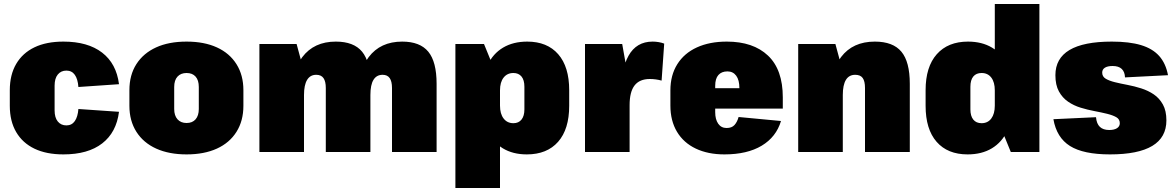

<svg xmlns="http://www.w3.org/2000/svg" viewBox="-20 -760 5880 960"><path d="M297 12Q212 12 152.5 -16.5Q93 -45 61 -99.5Q29 -154 29 -231V-309Q29 -386 61 -440.5Q93 -495 152.5 -523.5Q212 -552 297 -552Q419 -552 490.5 -497Q562 -442 575 -339L372 -325Q369 -365 354 -386Q339 -407 312 -407Q285 -407 269 -387.5Q253 -368 253 -332V-208Q253 -172 269 -152.5Q285 -133 312 -133Q339 -133 354 -154.5Q369 -176 372 -215L575 -201Q562 -98 491 -43Q420 12 297 12Z M913 12Q825 12 761 -17Q697 -46 662 -101Q627 -156 627 -231V-309Q627 -385 662 -439.5Q697 -494 760.5 -523Q824 -552 913 -552Q1001 -552 1064.5 -523Q1128 -494 1162.5 -439Q1197 -384 1197 -309V-231Q1197 -156 1162.5 -101Q1128 -46 1064.5 -17Q1001 12 913 12ZM913 -145Q942 -145 958 -163.5Q974 -182 974 -215V-325Q974 -359 958 -377Q942 -395 913 -395Q884 -395 867.5 -377Q851 -359 851 -325V-215Q851 -182 867.5 -163.5Q884 -145 913 -145Z M1940 -320Q1940 -353 1928.5 -369.5Q1917 -386 1893 -386Q1863 -386 1847.5 -361Q1832 -336 1832 -285L1765 -210V-250Q1765 -397 1823.5 -474.5Q1882 -552 1991 -552Q2080 -552 2121.5 -501.5Q2163 -451 2163 -341V0H1940ZM1277 -540H1463L1500 -403V0H1277ZM1609 -320Q1609 -353 1597.5 -369.5Q1586 -386 1561 -386Q1531 -386 1515.5 -360.5Q1500 -335 1500 -285L1433 -210V-250Q1433 -397 1491.5 -474.5Q1550 -552 1659 -552Q1749 -552 1790.5 -501.5Q1832 -451 1832 -341V0H1609Z M2614 12Q2544 12 2494 -18.5Q2444 -49 2417.5 -106.5Q2391 -164 2390 -245V-296Q2391 -378 2418 -435Q2445 -492 2495.5 -522Q2546 -552 2616 -552Q2716 -552 2771 -489Q2826 -426 2826 -309V-231Q2826 -114 2770.5 -51Q2715 12 2614 12ZM2257 -540H2400L2480 -344V180H2257ZM2547 -144Q2573 -144 2587.5 -162Q2602 -180 2602 -213V-326Q2602 -360 2587.5 -377.5Q2573 -395 2547 -395Q2516 -395 2498 -372Q2480 -349 2480 -308V-232Q2480 -191 2498 -167.5Q2516 -144 2547 -144Z M2905 -540H3091L3128 -332V0H2905ZM3083 -274Q3083 -410 3122.5 -481Q3162 -552 3243 -552Q3258 -552 3273 -549.5Q3288 -547 3301 -542L3288 -357Q3259 -365 3229 -365Q3178 -365 3153 -333Q3128 -301 3128 -234Z M3602 12Q3520 12 3459 -17Q3398 -46 3365 -101Q3332 -156 3332 -232V-308Q3332 -384 3366.5 -439Q3401 -494 3464.5 -523Q3528 -552 3614 -552Q3746 -552 3820 -482Q3894 -412 3894 -273V-217H3516V-319H3719L3677 -283V-319Q3677 -360 3661 -381.5Q3645 -403 3617 -403Q3588 -403 3572 -385Q3556 -367 3556 -331V-199Q3556 -163 3571 -141.5Q3586 -120 3613 -120Q3639 -120 3652.5 -135Q3666 -150 3673 -175L3885 -155Q3861 -75 3788.5 -31.5Q3716 12 3602 12Z M4305 -320Q4305 -354 4293.5 -370Q4282 -386 4256 -386Q4225 -386 4209.5 -360.5Q4194 -335 4194 -285L4127 -210V-250Q4127 -398 4185.5 -475Q4244 -552 4354 -552Q4445 -552 4487 -501.5Q4529 -451 4529 -341V0H4305ZM3971 -540H4157L4194 -403V0H3971Z M4818 12Q4718 12 4663 -51Q4608 -114 4608 -231V-309Q4608 -426 4664 -489Q4720 -552 4820 -552Q4890 -552 4940 -522Q4990 -492 5017 -435Q5044 -378 5044 -296V-245Q5044 -164 5017 -106.5Q4990 -49 4939.5 -18.5Q4889 12 4818 12ZM4888 -144Q4919 -144 4936.5 -167.5Q4954 -191 4954 -232V-308Q4954 -349 4936.5 -372Q4919 -395 4888 -395Q4861 -395 4846.5 -377.5Q4832 -360 4832 -326V-213Q4832 -180 4846.5 -162Q4861 -144 4888 -144ZM4954 -196V-740H5177V0H5034Z M5530 12Q5397 12 5330 -30Q5263 -72 5247 -164L5460 -174Q5463 -141 5479.5 -125.5Q5496 -110 5526 -110Q5551 -110 5565 -119Q5579 -128 5579 -144Q5579 -164 5561.5 -174Q5544 -184 5515.5 -191Q5487 -198 5452.5 -204.5Q5418 -211 5383.5 -221.5Q5349 -232 5320.5 -251.5Q5292 -271 5274.5 -303Q5257 -335 5257 -384Q5257 -468 5327.5 -510Q5398 -552 5539 -552Q5627 -552 5685 -534.5Q5743 -517 5776 -480Q5809 -443 5820 -384L5605 -373Q5604 -401 5588.5 -415.5Q5573 -430 5543 -430Q5518 -430 5504.5 -421.5Q5491 -413 5491 -397Q5491 -377 5508.5 -366.5Q5526 -356 5554.5 -349Q5583 -342 5617.5 -335.5Q5652 -329 5686.5 -318Q5721 -307 5749 -288Q5777 -269 5794.5 -237.5Q5812 -206 5812 -158Q5812 -73 5741.5 -30.5Q5671 12 5530 12Z"/></svg>

Font: Pathway Extreme Condensed Black
Style: Regular
Weight: 900
Width: 3
Version: Version 1.001;gftools[0.9.26]